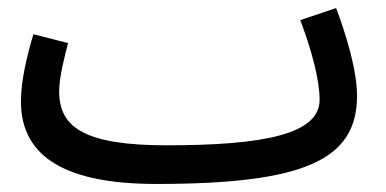

<svg xmlns="http://www.w3.org/2000/svg" viewBox="-20 -436 958 477"><path d="M368 21C737 21 867 -39 867 -198C867 -261 840 -350 815 -416L726 -386C754 -312 774 -238 774 -188C774 -103 637 -75 394 -75C187 -75 127 -121 127 -209C127 -245 141 -297 149 -329L63 -351C48 -301 32 -237 32 -184C32 -42 150 21 368 21Z"/></svg>

Font: Noto Sans Arabic SemCond Med
Style: Regular
Weight: 500
Width: 4
Designer: Monotype Design Team, Nadine Chahine, Nizar Qandah and Khaled Hosny
Foundry: Monotype Imaging Inc.
Version: Version 2.012